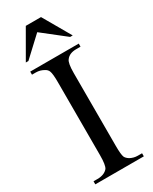

<svg xmlns="http://www.w3.org/2000/svg" viewBox="-234 -974 819 1028"><g transform="rotate(-30 175.5 -460.5)"><path d="M326 -19V0H26V-19H50Q93 -19 114 -44Q126 -62 126 -123V-574Q126 -626 119 -643Q114 -657 98 -665Q76 -678 50 -678H26V-697H326V-678H300Q257 -678 238 -652Q224 -636 224 -574V-123Q224 -70 231 -53Q237 -41 253 -31Q275 -19 300 -19ZM128 -921H222L320 -751H304L164 -861L46 -751H30Z"/></g></svg>

Font: MM Ethnic
Style: Regular
Weight: 400
Designer: Khon Soe Zaw Thu
Version: Version 1.00 July 18, 2016, initial release